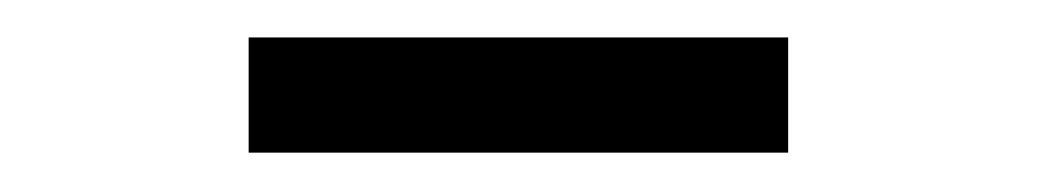

<svg xmlns="http://www.w3.org/2000/svg" viewBox="-20 -658 540 100"><path d="M109.5 -578.5V-638.5H390.5V-578.5Z"/></svg>

Font: Newsreader 36pt
Style: Bold
Weight: 700
Designer: Hugues Gentile
Foundry: Production Type
Version: Version 1.003